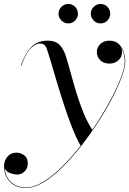

<svg xmlns="http://www.w3.org/2000/svg" viewBox="-88 -671 640 951"><path d="M361.9 -603Q361.9 -623 376.3 -637.2Q390.7 -651.4 410.3 -651.4Q430.3 -651.4 444.1 -637.2Q457.9 -623 457.9 -603Q457.9 -583.4 444.1 -569.2Q430.3 -555 410.3 -555Q390.7 -555 376.3 -569.2Q361.9 -583.4 361.9 -603ZM201.9 -603Q201.9 -623 216.3 -637.2Q230.7 -651.4 250.3 -651.4Q270.3 -651.4 284.1 -637.2Q297.9 -623 297.9 -603Q297.9 -583.4 284.1 -569.2Q270.3 -555 250.3 -555Q230.7 -555 216.3 -569.2Q201.9 -583.4 201.9 -603ZM41 260Q-9 260 -38.5 229.8Q-68 199.5 -68 151Q-68 126 -51.5 105.5Q-35 85 -6.5 85Q12.5 85 31 97.5Q49.5 110 49.5 138.5Q49.5 163 33.8 178.2Q18 193.5 -1 193.5Q-17.5 193.5 -37.8 186.2Q-58 179 -64.5 162.5Q-61 205.5 -32.5 231.5Q-4 257.5 41 257.5Q80.5 257.5 126 229.8Q171.5 202 219 155Q266.5 108 311.5 50.5Q289.5 12.5 268.5 -41Q247.5 -94.5 228.2 -153.8Q209 -213 192.5 -268.8Q176 -324.5 163 -368.2Q150 -412 142 -434Q139 -441.5 131.8 -448.5Q124.5 -455.5 107.5 -455.5Q90.5 -455.5 66.2 -434Q42 -412.5 17.5 -345.5L15 -346.5Q40 -414 70.5 -441.8Q101 -469.5 147.5 -469.5Q190 -469.5 210.2 -445.5Q230.5 -421.5 240.5 -385.5Q251 -352 263.2 -306Q275.5 -260 291 -209.5Q306.5 -159 325.8 -111.8Q345 -64.5 369.5 -28Q415 -95 451.5 -161.2Q488 -227.5 509 -281.5Q530 -335.5 530 -366Q530 -383 525.2 -402.8Q520.5 -422.5 509.5 -438.5Q516.5 -426.5 516.5 -413Q516.5 -388 498.2 -372Q480 -356 454.5 -356Q424.5 -356 408 -373.2Q391.5 -390.5 391.5 -413Q391.5 -436 408.8 -452.8Q426 -469.5 453.5 -469.5Q484 -469.5 501.2 -452.2Q518.5 -435 525.5 -410.8Q532.5 -386.5 532.5 -366Q532.5 -338 515.2 -290.8Q498 -243.5 467.8 -185.2Q437.5 -127 397.5 -65.2Q357.5 -3.5 312 54.5Q266.5 112.5 219.2 159Q172 205.5 126.2 232.8Q80.5 260 41 260Z"/></svg>

Font: Bodoni* 72pt
Style: Italic
Weight: 400
Italic angle: -13°
Version: Version 2.3